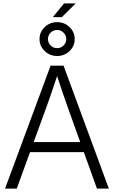

<svg xmlns="http://www.w3.org/2000/svg" viewBox="-20 -1116 674 1136"><path d="M9.8 0 279.3 -727.5H356L624 0H553.7L476.1 -215.8H157.7L79.1 0ZM179.2 -275.4H454.6L381.3 -480Q367.7 -517.6 352.8 -561.5Q337.9 -605.5 317.9 -666Q297.9 -605.5 282.7 -561.5Q267.6 -517.6 253.9 -480ZM317.9 -784.7Q274.9 -784.7 244.4 -814Q213.9 -843.3 213.9 -884.8Q213.9 -926.3 244.4 -955.6Q274.9 -984.9 317.9 -984.9Q361.3 -984.9 391.6 -955.6Q421.9 -926.3 421.9 -884.8Q421.9 -843.3 391.6 -814Q361.3 -784.7 317.9 -784.7ZM317.9 -831.1Q340.3 -831.1 356.2 -846.9Q372.1 -862.8 372.1 -884.8Q372.1 -906.7 356.2 -922.6Q340.3 -938.5 317.9 -938.5Q295.4 -938.5 279.5 -922.6Q263.7 -906.7 263.7 -884.8Q263.7 -862.8 279.5 -846.9Q295.4 -831.1 317.9 -831.1ZM292.5 -1014.6 358.9 -1095.7H427.7L345.7 -1014.6Z"/></svg>

Font: Inter Display Light
Style: Regular
Weight: 300
Designer: Rasmus Andersson
Foundry: rsms
Version: Version 4.000;git-a52131595